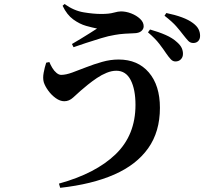

<svg xmlns="http://www.w3.org/2000/svg" viewBox="-20 -840 1040 938"><path d="M836.8 -539.8Q824.3 -539.8 814.4 -550.4Q804.4 -561 792.1 -578.8Q778.2 -599.8 758.2 -625.9Q738.2 -652 702.9 -682L713 -695.9Q754.9 -684.2 789.1 -669.2Q823.4 -654.2 846 -632.9Q862 -618.5 868.1 -604.6Q874.1 -590.7 873.8 -576.4Q873.8 -560.8 863.5 -550.2Q853.1 -539.6 836.8 -539.8ZM268 57Q446.9 7.7 544.4 -86Q641.9 -179.6 641.9 -327.6Q641.9 -403.3 618.5 -448.8Q595.1 -494.4 548.1 -494.4Q525.7 -494.4 501.3 -484.5Q476.8 -474.6 453.4 -458.8Q430 -443 409.4 -426.4Q388.7 -409.9 374 -396.8Q357.3 -381.9 337.5 -363.7Q317.7 -345.4 294.1 -345.4Q273.5 -345.4 252.3 -360.6Q231.1 -375.8 215.5 -397.6Q199.8 -419.3 193.8 -438.4Q188.3 -458.5 193.4 -485.1Q198.4 -511.7 205.7 -533.8L221.1 -536.9Q226.7 -523 235.6 -508.2Q244.4 -493.5 256.1 -483.8Q267.8 -474.2 278.8 -474.2Q301.6 -474.2 332.8 -485.6Q364 -497 401.5 -511.7Q438.9 -526.4 479.3 -537.8Q519.6 -549.2 559.6 -549.2Q653.1 -549.2 707.2 -486Q761.3 -422.8 761.3 -313.2Q761.3 -196.5 703.9 -115.7Q646.5 -34.9 538 12.8Q429.5 60.4 274.1 77.6ZM331.5 -625Q352 -637 375.1 -650.9Q398.1 -664.8 419.2 -678.2Q440.2 -691.6 454.2 -700.6Q432.2 -704.8 400.7 -713.6Q369.3 -722.4 338.1 -744.9Q307 -767.4 285.8 -811.8L295.2 -820.4Q341 -787.7 388.6 -779.8Q436.2 -771.8 474.6 -771.8Q512.9 -771.8 535.2 -778.1Q557.5 -784.3 570.9 -784.3Q595.7 -784.3 621.1 -774.4Q646.6 -764.5 664.3 -748Q681.9 -731.5 681.9 -711.7Q681.9 -697.9 670 -687.8Q658.2 -677.8 633.5 -677.5Q616.9 -677.2 589.8 -675.3Q562.8 -673.5 541 -669.4Q510.7 -664.6 473 -653.1Q435.3 -641.5 399.4 -629.8Q363.6 -618.2 339.3 -609.4ZM923.8 -629.9Q909.2 -630.1 899.1 -641Q889 -651.9 874.2 -670.9Q860.5 -689 841.6 -710.9Q822.7 -732.8 783.7 -763.2L792.6 -776.4Q835.2 -767.7 868.6 -755.4Q902 -743 922.7 -727.3Q942 -712.9 949.7 -697.7Q957.5 -682.5 957.5 -665Q957.5 -648.9 948.4 -639.4Q939.4 -629.9 923.8 -629.9Z"/></svg>

Font: Noto Serif HK ExtraLight
Style: Regular
Weight: 200
Designer: Ryoko NISHIZUKA 西塚涼子 (kana & ideographs); Frank Grießhammer (Latin, Greek & Cyrillic); Wenlong ZHANG 张文龙 (bopomofo); San
Foundry: Adobe
Version: Version 2.002-H1;hotconv 1.1.0;makeotfexe 2.6.0